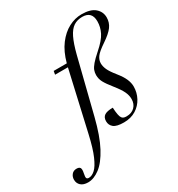

<svg xmlns="http://www.w3.org/2000/svg" viewBox="-393 -883 1162 1256"><g transform="rotate(-30 188.0 -255.0)"><path d="M152 -118.5Q120 9.5 78.8 86.8Q37.5 164 -8 198.2Q-53.5 232.5 -97.5 232.5Q-132 232.5 -151 215.5Q-170 198.5 -170 171Q-170 149 -156.8 132.8Q-143.5 116.5 -120 116.5Q-100 116.5 -93.5 127.2Q-87 138 -93 165.5Q-99 193 -95.2 201Q-91.5 209 -78.5 209Q-55 209 -31.2 187.2Q-7.5 165.5 16.2 111.2Q40 57 62 -40.5L163.5 -486H66.5L71 -512H170Q191 -590 229.5 -641Q268 -692 315.8 -717Q363.5 -742 413 -742Q481.5 -742 514 -713.2Q546.5 -684.5 546.5 -642Q546.5 -603.5 524.2 -573.2Q502 -543 448.5 -507Q395 -471 378.8 -448.2Q362.5 -425.5 362.5 -400.5Q362.5 -377.5 374 -352Q385.5 -326.5 417 -287.5Q448.5 -248.5 461 -219Q473.5 -189.5 473.5 -163Q473.5 -117 452.5 -77.5Q431.5 -38 393 -14Q354.5 10 301.5 10Q247 10 225 -7.8Q203 -25.5 203 -55Q203 -84.5 222.5 -97.5Q242 -110.5 285.5 -110.5Q288.5 -46 301.5 -29Q308.5 -20.5 317 -18.2Q325.5 -16 336.5 -16Q375 -16 397.8 -39Q420.5 -62 420.5 -98.5Q420.5 -126.5 407 -155Q393.5 -183.5 359 -226.5Q324.5 -269.5 311 -295Q297.5 -320.5 297.5 -349Q297.5 -368 303.8 -385Q310 -402 328.8 -424Q347.5 -446 385 -479Q441.5 -528.5 461.2 -568Q481 -607.5 481 -650.5Q481 -725 409 -725Q371 -725 343.2 -706.8Q315.5 -688.5 294.5 -645.5Q273.5 -602.5 254.5 -528Z"/></g></svg>

Font: Newsreader 72pt
Style: Italic
Weight: 400
Italic angle: -17°
Designer: Hugues Gentile
Foundry: Production Type
Version: Version 1.003; ttfautohint (v1.8.3)